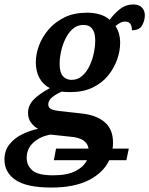

<svg xmlns="http://www.w3.org/2000/svg" viewBox="-69 -603 671 863"><path d="M162 240Q51 240 1 206Q-49 172 -49 114Q-49 75 -27.5 47Q-6 19 29 1.5Q64 -16 102 -24Q85 -33 71 -51Q57 -69 57 -96Q57 -128 80.5 -153.5Q104 -179 155 -207Q125 -222 108.5 -252Q92 -282 92 -323Q92 -359 106 -397.5Q120 -436 149 -470Q178 -504 221 -525Q264 -546 323 -546Q352 -546 378.5 -538.5Q405 -531 424 -514Q445 -543 471 -563Q497 -583 530 -583Q556 -583 569 -569Q582 -555 582 -535Q582 -511 570 -489Q558 -467 524 -467Q524 -506 494 -506Q481 -506 470.5 -500Q460 -494 450 -486Q471 -455 471 -410Q471 -374 457.5 -335.5Q444 -297 417 -263.5Q390 -230 347.5 -209.5Q305 -189 247 -189Q238 -189 226.5 -189.5Q215 -190 208 -191Q186 -182 167 -167Q148 -152 148 -134Q148 -118 162.5 -112Q177 -106 197 -104L297 -93Q364 -86 401.5 -54Q439 -22 439 38Q439 52 437 65H510L499 117H422Q396 173 330.5 206.5Q265 240 162 240ZM253 -244Q280 -244 300 -261.5Q320 -279 333 -306Q346 -333 352.5 -363.5Q359 -394 359 -421Q359 -491 306 -491Q279 -491 259 -474Q239 -457 225.5 -429.5Q212 -402 205.5 -372Q199 -342 199 -316Q199 -278 213.5 -261Q228 -244 253 -244ZM173 117 183 65H329Q326 42 305.5 28Q285 14 243 11L159 2Q114 9 82.5 36.5Q51 64 51 107Q51 140 76 162.5Q101 185 170 185Q234 185 271 165.5Q308 146 322 117Z"/></svg>

Font: Noto Serif SemiCondensed SemiBold
Style: Italic
Weight: 600
Width: 4
Italic angle: -12°
Designer: Monotype Design Team
Foundry: Monotype Imaging Inc.
Version: Version 2.014; ttfautohint (v1.8.4.7-5d5b)